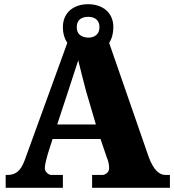

<svg xmlns="http://www.w3.org/2000/svg" viewBox="-20 -893 828 913"><path d="M279 0V-61H223C215 -61 193 -73 193 -93C193 -112 203 -144 207 -160L230 -232H458L489 -141C493 -133 499 -113 499 -93C499 -69 474 -61 469 -61H418V0H788V-61H767C740 -61 711 -81 687 -147L499 -689C512 -709 519 -734 519 -764C519 -835 466 -873 399 -873C332 -873 279 -835 279 -764C279 -734 287 -709 300 -689L97 -130C76 -73 48 -61 14 -61H7V0ZM399 -714C365 -716 345 -731 345 -764C345 -800 370 -813 399 -813C428 -813 453 -800 453 -764C453 -728 428 -714 399 -714ZM304 -459 352 -606C363 -560 381 -492 390 -457L436 -301H252Z"/></svg>

Font: UArctic Serif Black
Style: Regular
Weight: 900
Designer: Customization by Puisto advertising & original work Monotype Design Team
Foundry: Monotype Imaging Inc.
Version: Version 2.004